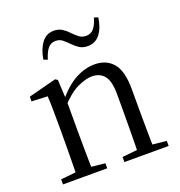

<svg xmlns="http://www.w3.org/2000/svg" viewBox="-137 -884 935 999"><g transform="rotate(-20 330.5 -384.0)"><path d="M42 0V-28L150 -39H183L287 -28V0ZM124 0Q125 -24 125.5 -65Q126 -106 126.5 -150.5Q127 -195 127 -229V-289Q127 -341 126.5 -381Q126 -421 124 -458L36 -462V-488L190 -528L203 -520L209 -403V-402V-229Q209 -195 209.5 -150.5Q210 -106 210.5 -65Q211 -24 212 0ZM382 0V-28L489 -39H522L627 -28V0ZM464 0Q465 -24 465.5 -64.5Q466 -105 466.5 -149.5Q467 -194 467 -229V-344Q467 -418 442.5 -447.5Q418 -477 375 -477Q341 -477 294 -455Q247 -433 192 -372L184 -406H194Q248 -473 302 -502Q356 -531 409 -531Q474 -531 511 -487.5Q548 -444 548 -342V-229Q548 -194 548.5 -149.5Q549 -105 549.5 -64.5Q550 -24 551 0ZM168 -645Q177 -700 202.5 -734Q228 -768 269 -768Q296 -768 315.5 -755.5Q335 -743 349 -727Q367 -709 382.5 -697Q398 -685 421 -685Q447 -685 463.5 -704.5Q480 -724 490 -761L512 -754Q504 -698 478.5 -665Q453 -632 411 -632Q383 -632 364.5 -644Q346 -656 332 -671Q315 -688 299 -701.5Q283 -715 260 -715Q234 -715 217.5 -695Q201 -675 190 -637Z"/></g></svg>

Font: Noto Serif SC ExtraLight
Style: Regular
Weight: 400
Version: Version 2.002-H1;hotconv 1.1.0;makeotfexe 2.6.0